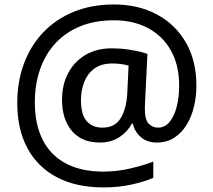

<svg xmlns="http://www.w3.org/2000/svg" viewBox="-20 -733 936 842"><path d="M841.3 -356.9Q841.3 -310.5 830.8 -266.1Q820.3 -221.7 798.6 -186Q776.9 -150.4 744.4 -129.2Q711.9 -107.9 667.5 -107.9Q624.5 -107.9 597.2 -132.1Q569.8 -156.2 563 -190.4H558.1Q539.1 -155.3 503.7 -131.6Q468.3 -107.9 417.5 -107.9Q337.9 -107.9 294.9 -159.2Q252 -210.4 252 -295.4Q252 -361.3 278.8 -412.1Q305.7 -462.9 354.5 -491.9Q403.3 -521 470.2 -521Q514.6 -521 557.9 -513.4Q601.1 -505.9 626.5 -496.6L616.7 -297.9Q616.2 -281.7 615.7 -272Q615.2 -262.2 615.2 -257.3Q615.2 -207.5 632.3 -190.4Q649.4 -173.3 672.9 -173.3Q703.1 -173.3 723.6 -198.2Q744.1 -223.1 754.9 -264.9Q765.6 -306.6 765.6 -357.4Q765.6 -448.2 729 -512.5Q692.4 -576.7 627.9 -610.4Q563.5 -644 480.5 -644Q396.5 -644 332 -617.7Q267.6 -591.3 223.1 -543.2Q178.7 -495.1 155.8 -429.4Q132.8 -363.8 132.8 -284.7Q132.8 -187.5 167.5 -119.4Q202.1 -51.3 269.3 -15.9Q336.4 19.5 433.1 19.5Q492.2 19.5 549.3 6.3Q606.4 -6.8 652.3 -24.4V46.9Q607.9 65.4 553.2 77.1Q498.5 88.9 434.1 88.9Q314.9 88.9 230.2 44.7Q145.5 0.5 100.6 -82.5Q55.7 -165.5 55.7 -281.7Q55.7 -375 85 -453.9Q114.3 -532.7 169.4 -590.8Q224.6 -648.9 303.2 -681.2Q381.8 -713.4 480 -713.4Q585.4 -713.4 667 -670.2Q748.5 -627 794.9 -547.1Q841.3 -467.3 841.3 -356.9ZM335 -293.5Q335 -231 359.9 -202.1Q384.8 -173.3 429.2 -173.3Q483.9 -173.3 509 -214.4Q534.2 -255.4 538.1 -322.8L543.9 -445.3Q530.8 -449.2 512 -451.9Q493.2 -454.6 472.7 -454.6Q422.9 -454.6 392.6 -431.4Q362.3 -408.2 348.6 -371.6Q335 -335 335 -293.5Z"/></svg>

Font: Open Sans Medium
Style: Regular
Weight: 500
Designer: Monotype Design Team
Foundry: Monotype Imaging Inc.
Version: Version 3.000